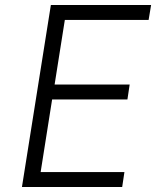

<svg xmlns="http://www.w3.org/2000/svg" viewBox="-20 -750 640 770"><path d="M68 0H470L479 -60H143L189 -351H491L500 -411H199L240 -670H576L586 -730H184Z"/></svg>

Font: JetBrains Mono ExtraLight
Style: Italic
Weight: 240
Italic angle: -9°
Monospace: yes
Designer: Philipp Nurullin, Konstantin Bulenkov
Foundry: JetBrains
Version: Version 2.305